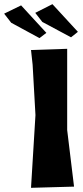

<svg xmlns="http://www.w3.org/2000/svg" viewBox="-104 -900 402 928"><path d="M66.4 -837.9 100.6 -793.9 239.3 -719.7 272.5 -746.1 149.4 -879.9ZM-84 -834 -49.8 -790 86.9 -715.8 120.1 -741.2 -2 -874ZM45.9 -658.2 53.7 -586.9 67.4 -343.8 45.9 7.8 253.9 2 220.7 -271.5V-664.1Z"/></svg>

Font: MaokenAssortedSans-Lite
Style: Lite
Weight: 400
Version: Version 1.400